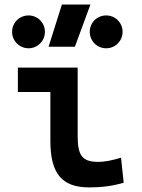

<svg xmlns="http://www.w3.org/2000/svg" viewBox="-20 -815 626 845"><path d="M373 9.8C427.7 9.8 472.7 3.9 524.4 -10.7L512.7 -121.1C471.2 -108.4 440.4 -102.5 412.1 -102.5C335.9 -102.5 321.8 -137.7 321.8 -219.7V-517.6H58.6V-410.2H201.7V-195.3C201.7 -51.8 251.5 9.8 373 9.8ZM193.8 -609.4H309.6L377.9 -794.9H252.4ZM447.3 -602.5C487.3 -602.5 519.5 -634.8 519.5 -674.8C519.5 -715.3 487.3 -747.1 447.3 -747.1C407.2 -747.1 375 -715.3 375 -674.8C375 -634.8 407.2 -602.5 447.3 -602.5ZM105.5 -602.5C145.5 -602.5 177.7 -634.8 177.7 -674.8C177.7 -715.3 145.5 -747.1 105.5 -747.1C65.9 -747.1 33.2 -715.3 33.2 -674.8C33.2 -634.8 65.9 -602.5 105.5 -602.5Z"/></svg>

Font: Cascadia Code PL SemiBold
Style: Regular
Weight: 600
Monospace: yes
Designer: Aaron Bell
Foundry: Saja Typeworks
Version: Version 2404.023